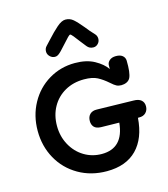

<svg xmlns="http://www.w3.org/2000/svg" viewBox="-136 -1069 1032 1176"><g transform="rotate(-15 380.0 -481.5)"><path d="M729 -323Q729 -298 713 -282Q697 -266 669 -267H663Q654 -139 586 -69.5Q518 0 396 0Q296 0 216.5 -46Q137 -92 93 -171.5Q49 -251 49 -348Q49 -444 92 -522.5Q135 -601 210 -646Q285 -691 376 -691Q449 -691 499 -663.5Q549 -636 574 -600V-623Q574 -641 589 -654Q604 -667 630 -667Q657 -667 671.5 -655Q686 -643 687 -624Q689 -546 674 -515Q666 -500 650.5 -493Q635 -486 617 -486Q600 -486 587 -492.5Q574 -499 553 -518Q520 -547 488.5 -563.5Q457 -580 404 -580Q336 -580 283 -550Q230 -520 200.5 -467Q171 -414 171 -347Q171 -280 201 -225.5Q231 -171 281.5 -140.5Q332 -110 393 -110Q530 -110 545 -268L430 -270Q400 -271 386.5 -285.5Q373 -300 373 -324Q373 -351 389 -366.5Q405 -382 433 -381L664 -376Q696 -376 712.5 -362Q729 -348 729 -323ZM472 -773 442 -811Q425 -834 411.5 -850.5Q398 -867 393 -867Q386 -867 346 -821Q336 -811 328 -801.5Q320 -792 312 -784Q299 -771 290 -765Q281 -759 270 -759Q252 -759 238 -772.5Q224 -786 224 -804Q224 -824 237 -837L264 -866Q304 -910 334.5 -936.5Q365 -963 389 -963Q417 -963 438 -945Q459 -927 492 -887Q515 -857 541 -830Q554 -817 554 -798Q554 -780 541.5 -767Q529 -754 512 -754Q487 -754 472 -773Z"/></g></svg>

Font: Mali SemiBold
Style: Regular
Weight: 600
Designer: Kitiyaporn Chalermlarp | Katatrad Aksorn Co.,Ltd.
Foundry: Cadson Demak Co.,Ltd.
Version: Version 1.000; ttfautohint (v1.6)